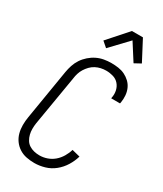

<svg xmlns="http://www.w3.org/2000/svg" viewBox="-239 -1058 977 1152"><g transform="rotate(30 250.0 -481.5)"><path d="M205 8Q176 8 149 2.5Q122 -3 99.5 -17.5Q77 -32 61.5 -53.5Q46 -75 39 -101Q32 -127 32 -155.5Q32 -184 37 -213L94 -558Q98 -582 106 -606.5Q114 -631 128.5 -653Q143 -675 163.5 -693Q184 -711 207.5 -722.5Q231 -734 256.5 -738.5Q282 -743 307 -743Q332 -743 356 -739.5Q380 -736 400.5 -726Q421 -716 438 -700Q455 -684 464.5 -662.5Q474 -641 476 -617Q478 -593 474 -568L472 -559H411L412 -566Q417 -591 411.5 -615Q406 -639 390.5 -656.5Q375 -674 351.5 -681Q328 -688 303 -688Q285 -688 266.5 -684Q248 -680 231 -671Q214 -662 200.5 -648Q187 -634 177 -618Q167 -602 161.5 -584Q156 -566 154 -549L96 -204Q93 -184 93 -164Q93 -144 97.5 -126Q102 -108 111.5 -92Q121 -76 136.5 -66Q152 -56 170.5 -51.5Q189 -47 209 -47Q235 -47 261 -56Q287 -65 308 -83Q329 -101 343.5 -125.5Q358 -150 365 -175L421 -161Q411 -126 391 -93.5Q371 -61 341.5 -37Q312 -13 276 -2.5Q240 8 205 8ZM234 -804 197 -836 317 -971H393L466 -832L422 -808L348 -924Z"/></g></svg>

Font: Iosevka Term Curly Light
Style: Italic
Weight: 300
Italic angle: -9°
Designer: Belleve Invis
Foundry: Belleve Invis
Version: Version 32.3.0